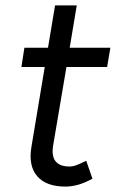

<svg xmlns="http://www.w3.org/2000/svg" viewBox="-20 -676 427 708"><path d="M221 12Q150 12 117 -26.5Q84 -65 96 -135L145 -429H59L70 -500H157L183 -656H263L237 -500H387L375 -429H225L176 -140Q163 -62 237 -62Q249 -62 262 -67Q275 -72 298 -83L321 -17Q289 0 265.5 6Q242 12 221 12Z"/></svg>

Font: Figtree
Style: Italic
Weight: 400
Italic angle: -9.5°
Foundry: Erik Kennedy
Version: Version 2.001; ttfautohint (v1.8.4.7-5d5b);gftools[0.9.27]